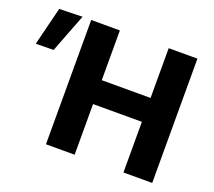

<svg xmlns="http://www.w3.org/2000/svg" viewBox="-236 -875 1156 1035"><g transform="rotate(20 342.0 -357.0)"><path d="M120.5 0V-713H285V-427.5H565V-713H730V0H565V-290.5H285V0ZM-116.5 -490.5Q-103 -545.5 -89.2 -600.8Q-75.5 -656 -62 -710L71 -713.5Q49 -656.5 27.5 -601.5Q6 -546 -14.5 -492Z"/></g></svg>

Font: Heraclito
Style: Bold
Weight: 700
Designer: Kostas Bartsokas (font) & Cristiano Sobral (main changes)
Foundry: Kostas Bartsokas (font) & Cristiano Sobral (main changes)
Version: Version 1.00;July 8, 2020;FontCreator 13.0.0.2655 64-bit